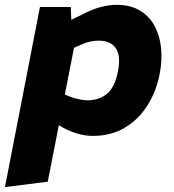

<svg xmlns="http://www.w3.org/2000/svg" viewBox="-55 -545 707 782"><path d="M323.1 8.5Q289.7 8.5 255.5 -2.2Q221.2 -12.9 192.8 -30.3L141.1 -59.8L199.8 -163.6L232.5 -150.5Q249.1 -144 267.9 -140.3Q286.7 -136.5 301.3 -136.5Q349.9 -136.5 381.8 -163.9Q413.7 -191.3 425.7 -255.5Q437.7 -318.6 416.4 -349Q395.1 -379.4 348 -379.4Q328.9 -379.4 312.6 -375.8Q296.3 -372.3 277.1 -363.7L242.5 -348.6L222.2 -458.2L284.9 -488.2Q317.9 -506.2 353.4 -515.8Q388.9 -525.3 419.5 -525.3Q476.4 -525.3 515.1 -501.9Q553.9 -478.4 575.1 -438.5Q596.4 -398.5 601.2 -347.8Q606 -297 595 -242.5Q581.5 -172.3 545.4 -115.4Q509.4 -58.4 453.4 -25Q397.5 8.5 323.1 8.5ZM-34.8 217 107.7 -516.4H233.2L237.1 -419.9L254.5 -391.5L139.5 195Z"/></svg>

Font: REM Medium
Style: Italic
Weight: 500
Italic angle: -11°
Designer: Octavio Pardo
Foundry: Ashler Design
Version: Version 1.005;gftools[0.9.28]